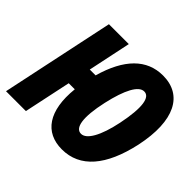

<svg xmlns="http://www.w3.org/2000/svg" viewBox="-177 -929 1141 1141"><g transform="rotate(45 394.0 -358.0)"><path d="M-5 0H162L225 -297H276C255 -97 331 10 474 10C626 10 727 -109 776 -332C830 -585 754 -726 589 -726C453 -726 358 -630 305 -443H256L313 -714H146ZM489 -136C439 -136 425 -213 459 -366C490 -504 531 -580 577 -580C626 -580 639 -504 607 -348C579 -212 535 -136 489 -136Z"/></g></svg>

Font: Noto Sans ExtraCondensed Black
Style: Italic
Weight: 900
Width: 2
Italic angle: -12°
Designer: Monotype Design Team
Foundry: Monotype Imaging Inc.
Version: Version 2.013